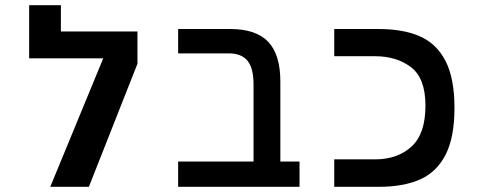

<svg xmlns="http://www.w3.org/2000/svg" viewBox="-20 -721 1840 741"><path d="M510.5 -599.5V-475L323 0H174L378.5 -496H92.5V-701H215V-599.5Z M863.5 -515H667.5V-609H869Q968 -609 1015 -559.8Q1062 -510.5 1062 -406V-97.5H1136V0H667.5V-97.5H958.5V-394.5Q958.5 -458.5 935 -486.8Q911.5 -515 863.5 -515Z M1270 -106H1427.5Q1514 -106 1568 -155.2Q1622 -204.5 1622 -313Q1622 -419 1566.5 -461.5Q1511 -504 1427.5 -504H1270V-609H1441.5Q1537 -609 1601.2 -580.5Q1665.5 -552 1699.8 -485Q1734 -418 1734 -304.5Q1734 -191 1699.8 -124Q1665.5 -57 1601.2 -28.5Q1537 0 1441.5 0H1270Z"/></svg>

Font: JuliaMono Medium
Style: Regular
Weight: 500
Monospace: yes
Designer: cormullion
Foundry: corm
Version: Version 0.054; ttfautohint (v1.8.4)